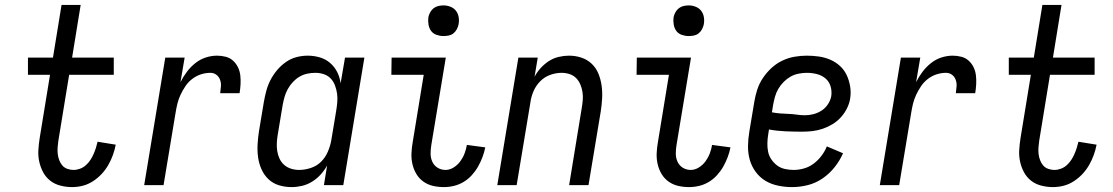

<svg xmlns="http://www.w3.org/2000/svg" viewBox="-20 -755 4540 783"><path d="M274 8Q250 8 226.5 2Q203 -4 185 -18Q167 -32 156 -52.5Q145 -73 140 -96Q135 -119 136.5 -143.5Q138 -168 142 -193L184 -450H94V-520H196L231 -735H309L274 -520H444V-450H262L218 -181Q216 -168 215 -154Q214 -140 215.5 -127Q217 -114 221.5 -102Q226 -90 234 -80.5Q242 -71 254.5 -66.5Q267 -62 280 -62Q293 -62 306.5 -67Q320 -72 330.5 -81.5Q341 -91 348.5 -102.5Q356 -114 361.5 -126.5Q367 -139 371 -151.5Q375 -164 378 -177L452 -165Q448 -144 440.5 -123Q433 -102 421.5 -82Q410 -62 394 -45Q378 -28 358.5 -15.5Q339 -3 317.5 2.5Q296 8 274 8Z M568 0 654 -520H733L716 -420Q727 -442 742 -462Q757 -482 776.5 -497.5Q796 -513 819 -520.5Q842 -528 865 -528Q883 -528 900.5 -523.5Q918 -519 930.5 -507.5Q943 -496 950.5 -480.5Q958 -465 960 -447.5Q962 -430 961 -411.5Q960 -393 957 -375H878Q880 -389 881 -403Q882 -417 877.5 -429.5Q873 -442 862.5 -450Q852 -458 838 -458Q819 -458 800 -452Q781 -446 764.5 -433.5Q748 -421 736.5 -404Q725 -387 716.5 -369Q708 -351 703.5 -332.5Q699 -314 696 -295L647 0Z M1169 8Q1142 8 1117.5 0.5Q1093 -7 1075 -24Q1057 -41 1046.5 -64.5Q1036 -88 1032.5 -113.5Q1029 -139 1030.5 -166Q1032 -193 1036 -219L1056 -339Q1060 -362 1066 -384.5Q1072 -407 1083 -428.5Q1094 -450 1110 -469Q1126 -488 1146 -502Q1166 -516 1189 -522Q1212 -528 1235 -528Q1260 -528 1284 -521Q1308 -514 1326 -498.5Q1344 -483 1355 -461.5Q1366 -440 1369 -415L1387 -520H1466L1380 0H1301L1314 -80Q1303 -60 1287.5 -43Q1272 -26 1252.5 -14Q1233 -2 1211.5 3Q1190 8 1169 8ZM1200 -62Q1223 -62 1247.5 -70Q1272 -78 1289.5 -95.5Q1307 -113 1317 -136.5Q1327 -160 1331 -183L1351 -303Q1354 -321 1355.5 -339Q1357 -357 1354.5 -374Q1352 -391 1346 -407Q1340 -423 1328.5 -435Q1317 -447 1300.5 -452.5Q1284 -458 1266 -458Q1250 -458 1233 -454.5Q1216 -451 1201 -442Q1186 -433 1174 -420Q1162 -407 1153.5 -391.5Q1145 -376 1140.5 -360Q1136 -344 1133 -328L1113 -208Q1110 -191 1109 -173.5Q1108 -156 1110.5 -139.5Q1113 -123 1120 -108Q1127 -93 1139 -82.5Q1151 -72 1167 -67Q1183 -62 1200 -62Z M1790 8Q1767 8 1745.5 3Q1724 -2 1706.5 -14.5Q1689 -27 1678 -45.5Q1667 -64 1662 -85.5Q1657 -107 1658 -130Q1659 -153 1663 -175L1708 -450H1576L1577 -520H1798L1739 -164Q1736 -146 1736 -128.5Q1736 -111 1743 -95.5Q1750 -80 1764.5 -71Q1779 -62 1797 -62Q1814 -62 1830 -72Q1846 -82 1857 -97Q1868 -112 1874.5 -129Q1881 -146 1884 -164L1959 -154Q1955 -134 1947.5 -114Q1940 -94 1929.5 -75.5Q1919 -57 1904 -40.5Q1889 -24 1870.5 -13Q1852 -2 1831.5 3Q1811 8 1790 8ZM1788 -608Q1774 -608 1760 -613Q1746 -618 1738 -629Q1730 -640 1727.5 -655Q1725 -670 1727 -685Q1729 -695 1734.5 -705Q1740 -715 1748.5 -721.5Q1757 -728 1767.5 -730.5Q1778 -733 1789 -733Q1803 -733 1817 -727.5Q1831 -722 1839.5 -711Q1848 -700 1850.5 -685Q1853 -670 1850 -655Q1848 -645 1842.5 -635Q1837 -625 1828.5 -618.5Q1820 -612 1809.5 -610Q1799 -608 1788 -608Z M2008 0 2094 -520H2173L2160 -442Q2170 -461 2185 -477.5Q2200 -494 2218.5 -506Q2237 -518 2258.5 -523Q2280 -528 2300 -528Q2327 -528 2351 -520Q2375 -512 2393 -495Q2411 -478 2420.5 -454.5Q2430 -431 2433.5 -405.5Q2437 -380 2435.5 -353.5Q2434 -327 2430 -301L2380 0H2301L2352 -312Q2355 -329 2356.5 -346Q2358 -363 2355.5 -379.5Q2353 -396 2346.5 -411Q2340 -426 2329 -437Q2318 -448 2302.5 -453Q2287 -458 2270 -458Q2247 -458 2223.5 -449.5Q2200 -441 2182.5 -423Q2165 -405 2155.5 -382.5Q2146 -360 2143 -337L2087 0Z M2790 8Q2767 8 2745.5 3Q2724 -2 2706.5 -14.5Q2689 -27 2678 -45.5Q2667 -64 2662 -85.5Q2657 -107 2658 -130Q2659 -153 2663 -175L2708 -450H2576L2577 -520H2798L2739 -164Q2736 -146 2736 -128.5Q2736 -111 2743 -95.5Q2750 -80 2764.5 -71Q2779 -62 2797 -62Q2814 -62 2830 -72Q2846 -82 2857 -97Q2868 -112 2874.5 -129Q2881 -146 2884 -164L2959 -154Q2955 -134 2947.5 -114Q2940 -94 2929.5 -75.5Q2919 -57 2904 -40.5Q2889 -24 2870.5 -13Q2852 -2 2831.5 3Q2811 8 2790 8ZM2788 -608Q2774 -608 2760 -613Q2746 -618 2738 -629Q2730 -640 2727.5 -655Q2725 -670 2727 -685Q2729 -695 2734.5 -705Q2740 -715 2748.5 -721.5Q2757 -728 2767.5 -730.5Q2778 -733 2789 -733Q2803 -733 2817 -727.5Q2831 -722 2839.5 -711Q2848 -700 2850.5 -685Q2853 -670 2850 -655Q2848 -645 2842.5 -635Q2837 -625 2828.5 -618.5Q2820 -612 2809.5 -610Q2799 -608 2788 -608Z M3210 8Q3181 8 3152.5 2Q3124 -4 3101 -18Q3078 -32 3061.5 -54.5Q3045 -77 3037.5 -104Q3030 -131 3030.5 -160.5Q3031 -190 3036 -219L3056 -339Q3060 -364 3068 -389Q3076 -414 3091 -436.5Q3106 -459 3126 -477.5Q3146 -496 3170 -507.5Q3194 -519 3219.5 -523.5Q3245 -528 3270 -528Q3295 -528 3319.5 -524.5Q3344 -521 3366 -511.5Q3388 -502 3405.5 -486Q3423 -470 3433 -448.5Q3443 -427 3447 -402.5Q3451 -378 3447 -353Q3444 -333 3434 -313Q3424 -293 3409 -276.5Q3394 -260 3375 -248.5Q3356 -237 3335.5 -230Q3315 -223 3294 -220.5Q3273 -218 3252 -218Q3218 -218 3183 -219.5Q3148 -221 3116 -227L3113 -208Q3110 -190 3109.5 -171.5Q3109 -153 3112.5 -136Q3116 -119 3126 -104.5Q3136 -90 3149.5 -80Q3163 -70 3180.5 -66Q3198 -62 3217 -62Q3237 -62 3258.5 -68Q3280 -74 3298 -87.5Q3316 -101 3330 -119.5Q3344 -138 3352 -158L3418 -130Q3405 -100 3383.5 -73Q3362 -46 3334 -27Q3306 -8 3274 0Q3242 8 3210 8ZM3263 -285Q3280 -285 3297.5 -289.5Q3315 -294 3330.5 -304Q3346 -314 3356.5 -330Q3367 -346 3370 -363Q3373 -384 3367 -403.5Q3361 -423 3346 -435.5Q3331 -448 3311 -453Q3291 -458 3270 -458Q3254 -458 3236.5 -454.5Q3219 -451 3204 -442.5Q3189 -434 3176 -421Q3163 -408 3154 -392.5Q3145 -377 3140.5 -360.5Q3136 -344 3133 -328L3128 -297Q3143 -294 3160.5 -292.5Q3178 -291 3195.5 -290.5Q3213 -290 3229.5 -287.5Q3246 -285 3263 -285Z M3568 0 3654 -520H3733L3716 -420Q3727 -442 3742 -462Q3757 -482 3776.5 -497.5Q3796 -513 3819 -520.5Q3842 -528 3865 -528Q3883 -528 3900.5 -523.5Q3918 -519 3930.5 -507.5Q3943 -496 3950.5 -480.5Q3958 -465 3960 -447.5Q3962 -430 3961 -411.5Q3960 -393 3957 -375H3878Q3880 -389 3881 -403Q3882 -417 3877.5 -429.5Q3873 -442 3862.5 -450Q3852 -458 3838 -458Q3819 -458 3800 -452Q3781 -446 3764.5 -433.5Q3748 -421 3736.5 -404Q3725 -387 3716.5 -369Q3708 -351 3703.5 -332.5Q3699 -314 3696 -295L3647 0Z M4274 8Q4250 8 4226.5 2Q4203 -4 4185 -18Q4167 -32 4156 -52.5Q4145 -73 4140 -96Q4135 -119 4136.5 -143.5Q4138 -168 4142 -193L4184 -450H4094V-520H4196L4231 -735H4309L4274 -520H4444V-450H4262L4218 -181Q4216 -168 4215 -154Q4214 -140 4215.5 -127Q4217 -114 4221.5 -102Q4226 -90 4234 -80.5Q4242 -71 4254.5 -66.5Q4267 -62 4280 -62Q4293 -62 4306.5 -67Q4320 -72 4330.5 -81.5Q4341 -91 4348.5 -102.5Q4356 -114 4361.5 -126.5Q4367 -139 4371 -151.5Q4375 -164 4378 -177L4452 -165Q4448 -144 4440.5 -123Q4433 -102 4421.5 -82Q4410 -62 4394 -45Q4378 -28 4358.5 -15.5Q4339 -3 4317.5 2.5Q4296 8 4274 8Z"/></svg>

Font: Iosevka Custom
Style: Italic
Weight: 400
Italic angle: -9°
Monospace: yes
Designer: Belleve Invis
Foundry: Belleve Invis
Version: Version 30.3.3; ttfautohint (v1.8.3)